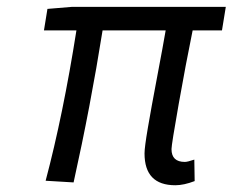

<svg xmlns="http://www.w3.org/2000/svg" viewBox="-20 -530 682 563"><path d="M494.1 13.2Q403.8 13.2 403.8 -80.1Q403.8 -98.1 413.6 -155.3Q423.3 -212.4 440.9 -305.2Q458.5 -397.9 465.8 -440.9H280.8Q245.6 -219.2 195.8 4.9L113.8 0Q165 -192.9 204.1 -440.9H108.9L119.1 -503.9L189.9 -509.8H642.1L630.9 -440.9H544.9Q524.9 -343.3 503.9 -224.4Q482.9 -105.5 482.9 -92.8Q482.9 -55.2 522 -55.2Q529.8 -55.2 549.8 -62L550.8 1Q519 13.2 494.1 13.2Z"/></svg>

Font: Office Code Pro Italic
Style: Regular
Weight: 400
Italic angle: -9°
Designer: Nathan Rutzky & Paul D. Hunt
Foundry: Adobe Systems Incorporated
Version: Version 1.004;PS 001.004;hotconv 1.0.70;makeotf.lib2.5.58329